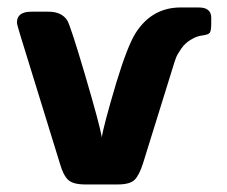

<svg xmlns="http://www.w3.org/2000/svg" viewBox="-20 -489 602 509"><path d="M24.9 -429.2Q24.9 -458 63 -458H108.9Q143.1 -458 158.2 -435.1Q167 -420.9 205.6 -290Q244.1 -159.2 250 -125Q253.9 -153.8 288.1 -269Q317.9 -367.2 339.8 -401.9Q382.8 -468.8 458 -469.2H506.8Q540 -469.2 540 -441.9V-428.2Q540 -407.2 536.1 -402.1Q532.2 -397 516.6 -395Q501 -393.1 487.8 -384.8Q471.7 -376 460.9 -360.6Q450.2 -345.2 446.5 -335.7Q442.9 -326.2 436 -303.2L358.9 -55.2Q349.1 -24.4 336.7 -12.2Q324.2 0 292 0H206.1Q173.8 0 160.9 -12Q147.9 -23.9 139.2 -54.2L35.2 -391.1Q24.9 -424.3 24.9 -429.2Z"/></svg>

Font: CMU Sans Serif
Style: Bold
Weight: 700
Version: Version 0.7.0